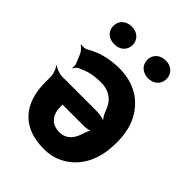

<svg xmlns="http://www.w3.org/2000/svg" viewBox="-212 -836 952 952"><g transform="rotate(45 264.5 -360.0)"><path d="M61 -451 81 -403C85 -395 84 -382 82 -376L86 -375C88 -381 96 -391 103 -395L119 -402C150 -417 188 -425 235 -425C297 -425 334 -391 350 -342C356 -324 371 -299 383 -291L385 -294C374 -302 343 -309 324 -309H78C59 -309 29 -320 19 -330L17 -328C27 -318 38 -288 38 -269V-229C38 -82 116 9 263 9C300 10 333 3 362 -11C446 -50 500 -138 500 -261V-280C500 -316 494 -350 483 -382C450 -472 372 -539 250 -539C179 -539 118 -521 73 -494C62 -487 41 -485 33 -489L31 -485C40 -481 57 -462 61 -451ZM177 -200V-206C177 -209 177 -215 175 -216L173 -214C174 -212 180 -212 183 -212H329C344 -212 368 -217 378 -224L375 -228C366 -221 355 -199 351 -184C339 -141 313 -104 263 -104C205 -104 177 -142 177 -200ZM147 -605C185 -605 214 -629 214 -667C214 -704 185 -729 147 -729C109 -729 79 -705 79 -667C79 -628 108 -605 147 -605ZM385 -604C423 -604 452 -629 452 -667C452 -704 423 -729 385 -729C347 -729 317 -705 317 -667C317 -629 346 -604 385 -604Z"/></g></svg>

Font: Asimov
Style: Edge
Weight: 500
Designer: Google
Version: Version 2.000980: 2014